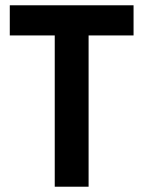

<svg xmlns="http://www.w3.org/2000/svg" viewBox="-20 -706 541 726"><path d="M187 0V-572H17V-686H485V-572H315V0Z"/></svg>

Font: Archivo Narrow
Style: Bold
Weight: 700
Designer: Hector Gatti
Foundry: Omnibus-Type
Version: Version 3.002